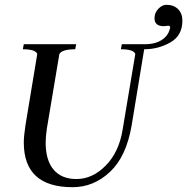

<svg xmlns="http://www.w3.org/2000/svg" viewBox="-20 -769 779 799"><path d="M739 -683Q739 -621 689 -592.5Q639 -564 580 -564L528 -248Q506 -118 438 -54Q370 10 282 10Q79 10 79 -176Q79 -202 86 -248L135 -544Q129 -564 75 -564L79 -585H297L293 -564Q238 -564 227 -544L175 -234Q170 -199 170 -176Q170 -102 203 -63Q236 -24 298 -24Q365 -24 420 -80Q475 -136 490 -228L543 -544Q537 -564 483 -564L487 -585H584Q627 -585 655 -604Q683 -623 688 -655Q689 -658 686 -660Q683 -662 679 -662Q677 -662 671.5 -661Q666 -660 662 -660Q623 -660 623 -693Q623 -716 639 -732.5Q655 -749 672 -749Q703 -749 721 -731Q739 -713 739 -683Z"/></svg>

Font: Judson
Style: Italic
Weight: 400
Italic angle: -9.5°
Version: Version 20110429